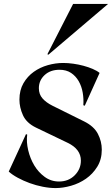

<svg xmlns="http://www.w3.org/2000/svg" viewBox="-20 -959 576 988"><path d="M356.2 -938.8H536.2L228.8 -677.5L223.8 -680ZM266.2 8.8Q235 8.8 200 1.9Q165 -5 132.5 -16.9Q100 -28.8 71.2 -44.4Q42.5 -60 25 -76.2L113.8 -268.8L120 -266.2Q115 -228.8 125 -186.2Q135 -143.8 156.2 -108.1Q177.5 -72.5 210 -48.8Q242.5 -25 283.8 -25Q332.5 -25 364.4 -56.9Q396.2 -88.8 396.2 -132.5Q396.2 -191.2 328.8 -223.8L165 -302.5Q116.2 -326.2 98.1 -366.2Q80 -406.2 80 -446.2Q80 -495 100.6 -530.6Q121.2 -566.2 153.8 -589.4Q186.2 -612.5 226.2 -623.8Q266.2 -635 305 -635Q330 -635 356.9 -631.2Q383.8 -627.5 409.4 -620.6Q435 -613.8 456.9 -604.4Q478.8 -595 492.5 -583.8L416.2 -415L408.8 -417.5Q411.2 -450 405.6 -482.5Q400 -515 385 -541.2Q370 -567.5 345.6 -583.8Q321.2 -600 286.2 -600Q238.8 -600 209.4 -572.5Q180 -545 180 -505Q180 -473.8 198.8 -452.5Q217.5 -431.2 250 -415L413.8 -333.8Q463.8 -308.8 483.8 -270Q503.8 -231.2 503.8 -188.8Q503.8 -138.8 480.6 -101.2Q457.5 -63.8 422.5 -39.4Q387.5 -15 345.6 -3.1Q303.8 8.8 266.2 8.8Z"/></svg>

Font: Equateur
Style: Regular
Weight: 400
Designer: Ange Degheest & Eugénie Bidaut
Foundry: Velvetyne Type Foundry
Version: Version 1.000;FEAKit 1.0